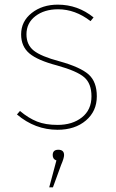

<svg xmlns="http://www.w3.org/2000/svg" viewBox="-20 -549 500 827"><path d="M231 96Q256 96 256 119Q256 132 243 162L208 258H192L223 142Q207 137 207 119Q207 96 231 96ZM229 -529Q315 -529 383 -474L370 -458Q304 -509 230 -509Q171 -509 132.5 -479.5Q94 -450 94 -401Q94 -356 125.5 -331Q157 -306 236 -285Q326 -260 361.5 -228.5Q397 -197 397 -134Q397 -70 350 -30Q303 10 228 10Q131 10 53 -56L66 -71Q103 -40 139.5 -25.5Q176 -11 228 -11Q292 -11 333 -43.5Q374 -76 374 -134Q374 -189 343 -216Q312 -243 226 -267Q142 -289 106.5 -319Q71 -349 71 -401Q71 -457 116.5 -493Q162 -529 229 -529Z"/></svg>

Font: FiraSans
Style: Regular
Weight: 150
Designer: Carrois Corporate & Edenspiekermann AG
Foundry: Carrois Corporate GbR & Edenspiekermann AG
Version: Version 3.106;PS 003.106;hotconv 1.0.70;makeotf.lib2.5.58329